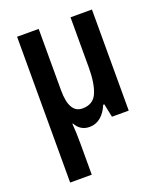

<svg xmlns="http://www.w3.org/2000/svg" viewBox="-143 -636 820 969"><g transform="rotate(-20 266.5 -151.5)"><path d="M467 -543V0H377L362 -72H356Q340 -33 314 -11.5Q288 10 254 10Q205 10 180 -35H177Q179 -13 180 16Q181 45 181 73V240H65V-543H181V-214Q181 -90 252 -90Q310 -90 331 -139Q352 -188 352 -274V-543Z"/></g></svg>

Font: Noto Sans Condensed SemiBold
Style: Regular
Weight: 600
Width: 3
Designer: Monotype Design Team
Foundry: Monotype Imaging Inc.
Version: Version 2.013; ttfautohint (v1.8.4.7-5d5b)